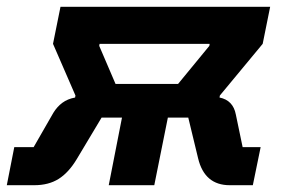

<svg xmlns="http://www.w3.org/2000/svg" viewBox="-55 -545 834 565"><path d="M-35 0 -13 -112H44L102 -213Q113 -231 128.5 -242.5Q144 -254 166 -258L167 -264L101 -416L123 -525H740L718 -416L592 -264L591 -258Q611 -254 623 -241.5Q635 -229 639 -208L659 -112H712L689 0H621Q547 0 528 -79L499 -199H439L399 0H265L304 -199H244L171 -77Q147 -37 117.5 -18.5Q88 0 46 0ZM285 -298H469L561 -410L562 -416H238L237 -410Z"/></svg>

Font: IBM Plex Sans
Style: Bold Italic
Weight: 700
Italic angle: -11.31°
Designer: Mike Abbink, Paul van der Laan, Pieter van Rosmalen
Foundry: Bold Monday
Version: Version 3.201